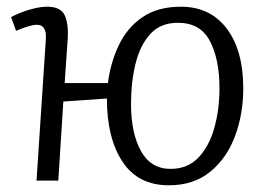

<svg xmlns="http://www.w3.org/2000/svg" viewBox="-20 -539 798 573"><path d="M484 14Q392 14 345.5 -56.5Q299 -127 299 -245L169 -236L154 0H89L117 -425Q119 -465 90 -465Q80 -465 64.5 -460.5Q49 -456 28 -447L13 -488Q24 -494 42.5 -501.5Q61 -509 82.5 -514Q104 -519 121 -519Q161 -519 173 -493.5Q185 -468 182 -422Q180 -389 177.5 -356.5Q175 -324 173 -291H302Q310 -353 335 -405Q360 -457 405.5 -488Q451 -519 520 -519Q607 -519 656.5 -454Q706 -389 706 -275Q706 -199 681.5 -133Q657 -67 607.5 -26.5Q558 14 484 14ZM489 -35Q540 -35 572 -68.5Q604 -102 619.5 -157Q635 -212 635 -276Q635 -362 606.5 -416.5Q578 -471 511 -471Q459 -471 428.5 -437.5Q398 -404 384.5 -349Q371 -294 371 -229Q371 -142 400.5 -88.5Q430 -35 489 -35Z"/></svg>

Font: Literata 12pt Light
Style: Italic
Weight: 300
Italic angle: -2°
Designer: Latin by Veronika Burian and Jose Scaglione. Greek by Irene Vlachou. Cyrillic by Vera Evstafieva
Foundry: TypeTogether
Version: Version 3.002